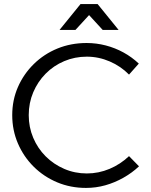

<svg xmlns="http://www.w3.org/2000/svg" viewBox="-20 -916 740 942"><path d="M613 -550Q573 -591 518.5 -614.5Q464 -638 406 -638Q347 -638 295 -616Q243 -594 204 -554.5Q165 -515 143 -463Q121 -411 121 -351Q121 -292 143 -240Q165 -188 204 -149Q243 -110 295 -87.5Q347 -65 406 -65Q464 -65 517.5 -87.5Q571 -110 613 -150L662 -100Q628 -68 585.5 -44Q543 -20 497 -7Q451 6 402 6Q326 6 260.5 -21.5Q195 -49 145.5 -98Q96 -147 68 -212Q40 -277 40 -351Q40 -425 68 -489Q96 -553 146 -602Q196 -651 262 -678Q328 -705 405 -705Q453 -705 499 -693Q545 -681 586 -658.5Q627 -636 661 -604ZM375 -896H459L562 -769H484L394 -867H440L350 -769H272Z"/></svg>

Font: Alexandria Light
Style: Regular
Weight: 300
Designer: Mohamed Gaber
Foundry: Kief Type Foundry
Version: Version 5.100